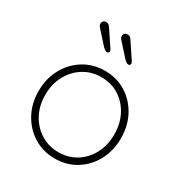

<svg xmlns="http://www.w3.org/2000/svg" viewBox="-175 -862 938 996"><g transform="rotate(30 294.5 -363.5)"><path d="M541 -252Q541 -178 509 -118.5Q477 -59 421.5 -24.5Q366 10 295 10Q225 10 169 -24.5Q113 -59 80.5 -118.5Q48 -178 48 -252Q48 -327 80.5 -386.5Q113 -446 169 -480.5Q225 -515 295 -515Q366 -515 421.5 -480.5Q477 -446 509 -386.5Q541 -327 541 -252ZM501 -252Q501 -317 474.5 -367.5Q448 -418 401.5 -447.5Q355 -477 295 -477Q236 -477 189 -447.5Q142 -418 115 -367.5Q88 -317 88 -252Q88 -188 115 -137.5Q142 -87 189 -57.5Q236 -28 295 -28Q355 -28 401.5 -57.5Q448 -87 474.5 -137.5Q501 -188 501 -252ZM383 -603Q376 -603 369 -608Q362 -613 357 -618L286 -697Q283 -701 281 -704.5Q279 -708 279 -714Q279 -725 285 -731Q291 -737 301 -737Q312 -737 318 -731.5Q324 -726 327 -721L389 -628Q394 -620 394 -615Q394 -611 391 -607Q388 -603 383 -603ZM255 -603Q248 -603 241 -608Q234 -613 229 -618L158 -697Q155 -701 153 -704.5Q151 -708 151 -714Q151 -725 157 -731Q163 -737 173 -737Q184 -737 190 -731.5Q196 -726 199 -721L261 -628Q266 -620 266 -615Q266 -611 263 -607Q260 -603 255 -603Z"/></g></svg>

Font: Quicksand Variable Light
Style: Regular
Weight: 300
Designer: Andrew Paglinawan
Foundry: Andrew Paglinawan
Version: Version 3.004